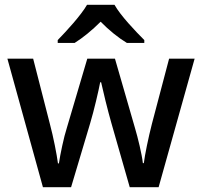

<svg xmlns="http://www.w3.org/2000/svg" viewBox="-20 -786 847 805"><path d="M460 -766H345C319 -721 259 -656 222 -618V-606H293C328 -628 366 -659 402 -695C437 -659 477 -627 512 -606H585V-618C548 -655 485 -721 460 -766ZM447 -270 524 -1H645L796 -540H689L617 -267C602 -209 587 -135 583 -102H579C575 -139 558 -209 546 -249L462 -540H346L260 -249C248 -213 232 -136 227 -101H223C218 -139 204 -211 189 -267L119 -540H11L160 -1H278L358 -269C374 -322 394 -408 400 -441H404C411 -408 432 -322 447 -270Z"/></svg>

Font: Noto Sans Gunjala Gondi Medium
Style: Regular
Weight: 500
Designer: Ek Type
Foundry: Ek Type
Version: Version 1.004